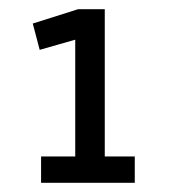

<svg xmlns="http://www.w3.org/2000/svg" viewBox="-20 -640 371 416"><path d="M69 -244V-301H143V-554L66 -532L51 -589L149 -620H207V-301H272V-244Z"/></svg>

Font: Imprima
Style: Regular
Weight: 400
Designer: Eduardo Tunni
Foundry: Eduardo Tunni
Version: Version 1.002; ttfautohint (v1.8.4.7-5d5b);gftools[0.9.23]